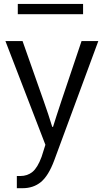

<svg xmlns="http://www.w3.org/2000/svg" viewBox="-20 -736 531 985"><path d="M7.8 0ZM71.3 -663.1V-715.8H406.2V-663.1ZM7.8 -525.4H95.7L204.1 -217.8Q228.5 -149.4 248 -85H252Q266.6 -132.8 294.9 -217.8L398.4 -525.4H484.4L257.8 87.9Q228.5 166 189.9 197.8Q151.4 229.5 95.7 229.5H66.4V167H84Q121.1 167 147 145.5Q172.9 124 193.4 68.4L212.9 6.8Z"/></svg>

Font: Batunionen A1
Style: Regular
Weight: 400
Designer: HanYang I&C Co.,Ltd.
Foundry: HanYang I&C Co.,Ltd.
Version: Version 2.50; ttfautohint (v1.6)